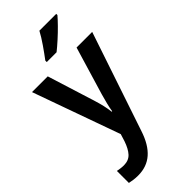

<svg xmlns="http://www.w3.org/2000/svg" viewBox="-311 -823 1121 1121"><g transform="rotate(-45 249.5 -263.0)"><path d="M1 -543H131L224 -246Q233 -217 239.5 -189Q246 -161 249 -133H253Q257 -158 264 -186.5Q271 -215 280 -246L369 -543H498L292 69Q264 155 215.5 197.5Q167 240 95 240Q74 240 57 237.5Q40 235 26 232V133Q37 135 50.5 137Q64 139 78 139Q118 139 141 114Q164 89 180 42L194 -3ZM424 -756Q408 -737 380.5 -709Q353 -681 322 -653Q291 -625 267 -606H186V-618Q211 -651 239 -691.5Q267 -732 285 -766H424Z"/></g></svg>

Font: Noto Sans Arabic UI SmCn SmBd
Style: Regular
Weight: 600
Width: 4
Designer: Monotype Design Team, Nadine Chahine and Nizar Qandah
Foundry: Monotype Imaging Inc.
Version: Version 2.010; ttfautohint (v1.8.4.7-5d5b)